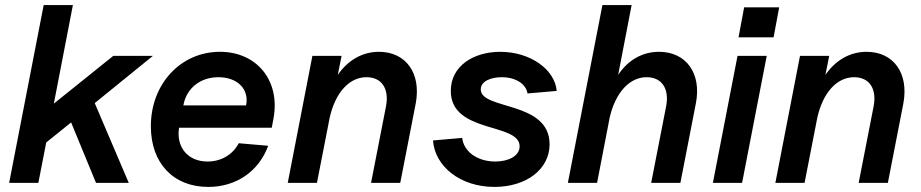

<svg xmlns="http://www.w3.org/2000/svg" viewBox="-20 -720 3626 756"><path d="M16 0H131L162 -159L260 -238L358 0H487L353 -314L582 -500H426L192 -312L267 -700H152Z M800 16C910 16 999 -45 1036 -146L920 -156C896 -110 850 -84 797 -84C720 -84 673 -140 685 -217H1050L1057 -254C1084 -402 992 -516 846 -516C692 -516 574 -390 574 -223C574 -77 663 16 800 16ZM949 -305H702C714 -373 769 -416 840 -416C915 -416 962 -369 949 -305Z M1500 -302 1441 0H1556L1617 -313C1639 -431 1579 -516 1472 -516C1406 -516 1349 -482 1310 -425L1325 -500H1210L1113 0H1228L1278 -256C1300 -355 1355 -416 1423 -416C1483 -416 1513 -371 1500 -302Z M1927 16C2053 16 2144 -54 2144 -152C2144 -324 1873 -286 1873 -368C1873 -401 1914 -416 1956 -416C2012 -416 2052 -388 2057 -352L2172 -362C2165 -447 2067 -516 1950 -516C1844 -516 1755 -460 1755 -362C1755 -193 2026 -238 2026 -144C2026 -105 1981 -84 1930 -84C1858 -84 1805 -125 1800 -177L1685 -167C1692 -66 1791 16 1927 16Z M2603 -302 2544 0H2659L2720 -313C2743 -431 2682 -516 2575 -516C2509 -516 2452 -483 2414 -425L2467 -700H2352L2216 0H2331L2381 -259C2404 -356 2459 -416 2526 -416C2586 -416 2616 -371 2603 -302Z M2787 0H2902L2999 -500H2884ZM2888 -573H3026L3048 -691H2910Z M3420 -302 3361 0H3476L3537 -313C3559 -431 3499 -516 3392 -516C3326 -516 3269 -482 3230 -425L3245 -500H3130L3033 0H3148L3198 -256C3220 -355 3275 -416 3343 -416C3403 -416 3433 -371 3420 -302Z"/></svg>

Font: Uncut Sans Semibold Italic
Style: Regular
Weight: 600
Italic angle: -11°
Designer: Kasper Nordkvist
Foundry: UNCUT.wtf
Version: Version 1.304;Glyphs 3.2 (3246)